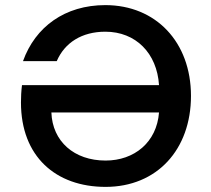

<svg xmlns="http://www.w3.org/2000/svg" viewBox="-20 -724 824 751"><path d="M62 -323C62 -112 198 7 393 7C594 7 727 -139 727 -349C727 -559 590 -704 392 -704C234 -704 118 -619 70 -485H202C233 -557 300 -600 392 -600C511 -600 594 -516 602 -391H66C63 -367 62 -344 62 -323ZM181 -284H602C593 -167 505 -96 393 -96C270 -96 185 -171 181 -284Z"/></svg>

Font: Malmofest Medium
Style: Regular
Weight: 500
Designer: Jonny Pinhorn (Poppins), Kolossal
Version: Version 1.004;Glyphs 3.1.2 (3151)